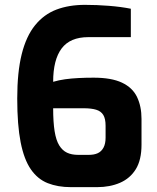

<svg xmlns="http://www.w3.org/2000/svg" viewBox="-20 -766 647 791"><path d="M272 5Q218 5 176.5 -11.5Q135 -28 107 -68.5Q79 -109 65 -180Q51 -251 51 -360Q51 -469 69.5 -543Q88 -617 124.5 -662Q161 -707 212.5 -726.5Q264 -746 330 -746Q379 -746 429 -742Q479 -738 519 -730V-613H344Q269 -613 234 -566.5Q199 -520 199 -429Q223 -436 248.5 -439.5Q274 -443 303.5 -444.5Q333 -446 366 -446Q439 -446 482.5 -425.5Q526 -405 544.5 -366.5Q563 -328 563 -276V-170Q563 -107 539.5 -69Q516 -31 474.5 -13Q433 5 380 5ZM302 -128H346Q368 -128 383 -135Q398 -142 406.5 -158Q415 -174 415 -199V-248Q415 -277 405.5 -292.5Q396 -308 376 -314Q356 -320 325 -320H199Q199 -263 205 -225.5Q211 -188 224 -167Q237 -146 256 -137Q275 -128 302 -128Z"/></svg>

Font: Exo Thin
Style: Bold
Weight: 700
Version: Version 2.000